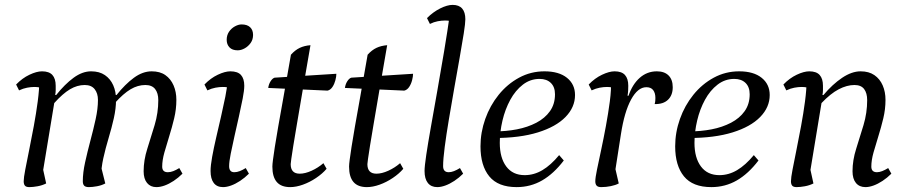

<svg xmlns="http://www.w3.org/2000/svg" viewBox="-20 -754 3713 786"><path d="M100 12Q87 12 82 6Q77 0 77 -12Q77 -26 83.5 -60Q90 -94 99.5 -140.5Q109 -187 118.5 -238.5Q128 -290 134.5 -339Q141 -388 141 -426L153 -392Q152 -394 142 -396Q132 -398 121 -398Q107 -398 91 -395Q75 -392 58 -384L46 -408Q71 -434 100.5 -448Q130 -462 152 -462Q181 -462 194.5 -447Q208 -432 208 -403Q208 -395 208 -385.5Q208 -376 206 -365H210Q245 -409 281 -435.5Q317 -462 353 -462Q387 -462 409.5 -446.5Q432 -431 443.5 -405Q455 -379 455 -346Q455 -310 446 -270Q437 -230 424.5 -188.5Q412 -147 403 -106.5Q394 -66 394 -29L392 -79L411 -3Q396 5 377 8.5Q358 12 344 12Q330 12 324.5 6Q319 0 319 -12Q319 -47 328.5 -90Q338 -133 350 -178Q362 -223 371.5 -266Q381 -309 381 -345Q381 -372 367.5 -389Q354 -406 327 -406Q296 -406 266.5 -388.5Q237 -371 202 -332L152 -29L150 -90L169 -3Q153 5 134 8.5Q115 12 100 12ZM620 12Q596 12 582 -5Q568 -22 568 -53Q568 -98 583 -145Q598 -192 613 -242Q628 -292 628 -344Q628 -373 615 -389.5Q602 -406 575 -406Q544 -406 514.5 -388.5Q485 -371 450 -332L452 -365H457Q492 -409 528 -435.5Q564 -462 601 -462Q635 -462 657 -446.5Q679 -431 690.5 -404.5Q702 -378 702 -345Q702 -307 693 -269.5Q684 -232 673 -197Q662 -162 653 -130Q644 -98 644 -72Q644 -49 667 -49Q678 -49 689.5 -53.5Q701 -58 714 -66L727 -43Q710 -26 691 -13.5Q672 -1 654 5.5Q636 12 620 12Z M893 12Q868 12 855 -5Q842 -22 842 -54Q842 -76 848.5 -112Q855 -148 865 -191Q875 -234 885 -277.5Q895 -321 902.5 -358.5Q910 -396 911 -420L924 -392Q920 -395 911.5 -396.5Q903 -398 892 -398Q878 -398 862 -395Q846 -392 829 -384L817 -408Q842 -434 871.5 -448Q901 -462 923 -462Q953 -462 966.5 -447Q980 -432 980 -403Q980 -384 973.5 -350.5Q967 -317 958 -277Q949 -237 940 -197Q931 -157 924.5 -124.5Q918 -92 918 -74Q918 -49 939 -49Q950 -49 961.5 -53.5Q973 -58 986 -66L999 -43Q982 -26 963 -13.5Q944 -1 926 5.5Q908 12 893 12ZM953 -548Q931 -548 919.5 -560Q908 -572 908 -591Q908 -610 917.5 -624Q927 -638 941.5 -646Q956 -654 969 -654Q992 -654 1004 -642.5Q1016 -631 1016 -611Q1016 -592 1006 -578Q996 -564 981.5 -556Q967 -548 953 -548Z M1168 12Q1131 12 1113 -9Q1095 -30 1095 -72Q1095 -81 1097.5 -100Q1100 -119 1105 -152Q1110 -185 1119 -236Q1128 -287 1141 -359.5Q1154 -432 1171 -530Q1188 -549 1207 -558Q1226 -567 1251 -569Q1232 -461 1218.5 -381Q1205 -301 1195.5 -246Q1186 -191 1180.5 -156Q1175 -121 1172.5 -103.5Q1170 -86 1170 -82Q1170 -43 1207 -43Q1229 -43 1255.5 -55Q1282 -67 1304 -86L1317 -63Q1300 -43 1274 -25.5Q1248 -8 1220 2Q1192 12 1168 12ZM1321 -383 1078 -394Q1080 -409 1087.5 -421Q1095 -433 1104 -436L1357 -452Q1357 -441 1353 -425.5Q1349 -410 1341 -398Q1333 -386 1321 -383Z M1482 12Q1445 12 1427 -9Q1409 -30 1409 -72Q1409 -81 1411.5 -100Q1414 -119 1419 -152Q1424 -185 1433 -236Q1442 -287 1455 -359.5Q1468 -432 1485 -530Q1502 -549 1521 -558Q1540 -567 1565 -569Q1546 -461 1532.5 -381Q1519 -301 1509.5 -246Q1500 -191 1494.5 -156Q1489 -121 1486.5 -103.5Q1484 -86 1484 -82Q1484 -43 1521 -43Q1543 -43 1569.5 -55Q1596 -67 1618 -86L1631 -63Q1614 -43 1588 -25.5Q1562 -8 1534 2Q1506 12 1482 12ZM1635 -383 1392 -394Q1394 -409 1401.5 -421Q1409 -433 1418 -436L1671 -452Q1671 -441 1667 -425.5Q1663 -410 1655 -398Q1647 -386 1635 -383Z M1770 12Q1745 12 1731.5 -5Q1718 -22 1718 -54Q1718 -73 1725 -120Q1732 -167 1744 -234.5Q1756 -302 1770 -381Q1784 -460 1798 -543.5Q1812 -627 1823 -706L1835 -663Q1829 -667 1821 -668.5Q1813 -670 1802 -670Q1788 -670 1772 -667Q1756 -664 1740 -656L1728 -680Q1753 -705 1782 -719.5Q1811 -734 1833 -734Q1859 -734 1872 -719Q1885 -704 1885 -675Q1885 -659 1878.5 -617Q1872 -575 1861.5 -516.5Q1851 -458 1839.5 -392.5Q1828 -327 1817.5 -264.5Q1807 -202 1800.5 -152Q1794 -102 1794 -74Q1794 -49 1817 -49Q1827 -49 1838.5 -53.5Q1850 -58 1863 -66L1876 -43Q1859 -26 1840 -13.5Q1821 -1 1803 5.5Q1785 12 1770 12Z M2095 12Q2019 12 1983 -32Q1947 -76 1947 -155Q1947 -212 1966.5 -267Q1986 -322 2021.5 -366Q2057 -410 2105 -436Q2153 -462 2209 -462Q2268 -462 2301 -435.5Q2334 -409 2334 -365Q2334 -315 2295 -275Q2256 -235 2182 -212Q2108 -189 2002 -189L2004 -216Q2052 -216 2096 -224.5Q2140 -233 2175.5 -251.5Q2211 -270 2231.5 -299Q2252 -328 2252 -368Q2252 -398 2235 -414.5Q2218 -431 2189 -431Q2151 -431 2120.5 -407.5Q2090 -384 2069 -345.5Q2048 -307 2037 -260.5Q2026 -214 2026 -169Q2026 -108 2052.5 -72.5Q2079 -37 2128 -37Q2166 -37 2200.5 -57.5Q2235 -78 2269 -119L2288 -97Q2247 -43 2199.5 -15.5Q2152 12 2095 12Z M2441 12Q2428 12 2422.5 6Q2417 0 2417 -12Q2417 -26 2424 -60Q2431 -94 2441 -140.5Q2451 -187 2460.5 -238.5Q2470 -290 2476.5 -339Q2483 -388 2481 -426L2497 -392Q2496 -394 2486 -396Q2476 -398 2465 -398Q2451 -398 2435 -395Q2419 -392 2402 -384L2390 -408Q2415 -434 2444.5 -448Q2474 -462 2496 -462Q2525 -462 2538.5 -447Q2552 -432 2552 -403Q2552 -394 2551.5 -384Q2551 -374 2549 -362H2553Q2569 -409 2599 -435.5Q2629 -462 2669 -462Q2700 -462 2717 -445Q2734 -428 2734 -397Q2734 -364 2714.5 -345.5Q2695 -327 2660 -328Q2662 -335 2662.5 -341Q2663 -347 2663 -353Q2663 -373 2654 -385Q2645 -397 2626 -397Q2591 -397 2563.5 -346.5Q2536 -296 2522 -205L2496 -38L2493 -90L2513 -3Q2500 4 2480.5 8Q2461 12 2441 12Z M2892 12Q2816 12 2780 -32Q2744 -76 2744 -155Q2744 -212 2763.5 -267Q2783 -322 2818.5 -366Q2854 -410 2902 -436Q2950 -462 3006 -462Q3065 -462 3098 -435.5Q3131 -409 3131 -365Q3131 -315 3092 -275Q3053 -235 2979 -212Q2905 -189 2799 -189L2801 -216Q2849 -216 2893 -224.5Q2937 -233 2972.5 -251.5Q3008 -270 3028.5 -299Q3049 -328 3049 -368Q3049 -398 3032 -414.5Q3015 -431 2986 -431Q2948 -431 2917.5 -407.5Q2887 -384 2866 -345.5Q2845 -307 2834 -260.5Q2823 -214 2823 -169Q2823 -108 2849.5 -72.5Q2876 -37 2925 -37Q2963 -37 2997.5 -57.5Q3032 -78 3066 -119L3085 -97Q3044 -43 2996.5 -15.5Q2949 12 2892 12Z M3241 12Q3228 12 3223 6Q3218 0 3218 -12Q3218 -26 3224.5 -60Q3231 -94 3240.5 -140.5Q3250 -187 3259.5 -238.5Q3269 -290 3275.5 -339Q3282 -388 3282 -426L3294 -392Q3293 -394 3283 -396Q3273 -398 3262 -398Q3248 -398 3232 -395Q3216 -392 3199 -384L3187 -408Q3212 -434 3241.5 -448Q3271 -462 3293 -462Q3322 -462 3335.5 -447Q3349 -432 3349 -403Q3349 -395 3349 -385.5Q3349 -376 3347 -365H3351Q3388 -409 3427.5 -435.5Q3467 -462 3503 -462Q3537 -462 3559.5 -446.5Q3582 -431 3593.5 -404.5Q3605 -378 3605 -345Q3605 -307 3596 -269.5Q3587 -232 3576 -197Q3565 -162 3556 -130Q3547 -98 3547 -72Q3547 -49 3570 -49Q3580 -49 3591.5 -53.5Q3603 -58 3616 -66L3629 -43Q3612 -26 3593 -13.5Q3574 -1 3556 5.5Q3538 12 3523 12Q3498 12 3484 -5Q3470 -22 3470 -53Q3470 -98 3485 -145Q3500 -192 3515 -242Q3530 -292 3530 -344Q3530 -373 3517.5 -389.5Q3505 -406 3478 -406Q3447 -406 3413.5 -388.5Q3380 -371 3343 -332L3293 -29L3291 -90L3310 -3Q3294 5 3275 8.5Q3256 12 3241 12Z"/></svg>

Font: Petrona
Style: Italic
Weight: 400
Italic angle: -9°
Designer: Ringo R. Seeber
Foundry: Ringo R. Seeber
Version: Version 2.001; ttfautohint (v1.8.3)